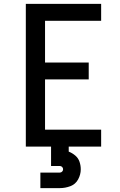

<svg xmlns="http://www.w3.org/2000/svg" viewBox="-20 -755 616 989"><path d="M113 0H501V-87H212V-346H437V-433H212V-648H501V-735H113ZM188 214H288Q316 214 342.5 204Q369 194 382.5 169Q396 144 396 117Q396 97 389.5 78Q383 59 367.5 46Q352 33 334 26V0H243V100H288Q295 100 300 105Q305 110 305 117Q305 124 300 129Q295 134 288 134H188Z"/></svg>

Font: Iosevka Sparkle Medium
Style: Regular
Weight: 500
Designer: Belleve Invis
Foundry: Belleve Invis
Version: Version 4.5.0; ttfautohint (v1.8.3)